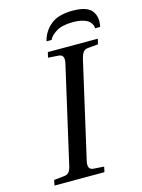

<svg xmlns="http://www.w3.org/2000/svg" viewBox="-129 -944 752 1017"><g transform="rotate(-15 247.5 -435.0)"><path d="M197 -749Q209 -800 250.5 -835Q292 -870 372 -870Q452 -870 477.5 -835Q503 -800 491 -749H463Q464 -757 460 -767Q456 -777 446 -787Q436 -797 413 -804Q390 -811 358 -811Q298 -811 265.5 -790.5Q233 -770 225 -749ZM40 0 46 -29 101 -35Q119 -36 128.5 -47.5Q138 -59 143 -83L263 -609Q274 -656 241 -659L182 -663L189 -692H463L456 -663L401 -658Q383 -657 374 -645Q365 -633 359 -609L239 -83Q228 -36 261 -33L320 -29L314 0Z"/></g></svg>

Font: Lingua Franca
Style: Italic
Weight: 400
Italic angle: -13°
Version: Version 1.19